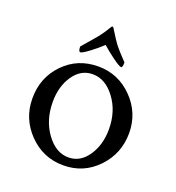

<svg xmlns="http://www.w3.org/2000/svg" viewBox="-115 -694 727 793"><g transform="rotate(20 249.0 -298.0)"><path d="M335.9 -456.1Q328.1 -456.1 297.9 -478Q267.6 -500 245.1 -520.5Q223.6 -500 194.3 -478Q165 -456.1 157.2 -456.1Q148.4 -456.1 148.4 -478.5Q151.4 -482.4 169.9 -503.4Q188.5 -524.4 201.2 -540Q222.7 -566.4 237.3 -591.8Q243.2 -601.6 245.1 -601.6Q250 -601.6 254.9 -591.8Q278.3 -553.7 290 -538.1Q300.8 -524.4 314 -509.8Q327.1 -495.1 335 -487.3Q342.8 -479.5 342.8 -478.5Q342.8 -456.1 335.9 -456.1ZM237.3 -388.7Q185.5 -388.7 152.8 -341.3Q120.1 -293.9 120.1 -225.6Q120.1 -145.5 161.6 -88.4Q203.1 -31.2 258.8 -31.2Q310.5 -31.2 343.8 -80.1Q377 -128.9 377 -197.3Q377 -276.4 335 -332.5Q293 -388.7 237.3 -388.7ZM248 -426.8Q335.9 -426.8 398.4 -363.3Q460.9 -299.8 460.9 -210.9Q460.9 -121.1 399.9 -57.1Q338.9 6.8 250 6.8Q161.1 6.8 98.6 -57.1Q36.1 -121.1 36.1 -210.9Q36.1 -301.8 96.7 -364.3Q157.2 -426.8 248 -426.8Z"/></g></svg>

Font: Crimson Text
Style: Roman
Weight: 400
Version: Version 0.13